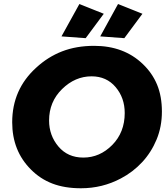

<svg xmlns="http://www.w3.org/2000/svg" viewBox="-20 -944 850 976"><path d="M415.5 -750 292.5 -759 383.5 -923.5 507.5 -874ZM612 -750 489.5 -759 580 -923.5 704 -874ZM391.5 13Q308.5 13 246.5 -10.8Q184.5 -34.5 137.5 -82Q42 -177 42 -322.5Q42 -489.5 164 -600Q223.5 -655 296 -683Q368.5 -711 458.5 -711Q610 -711 706.5 -618Q754.5 -572 778.8 -513Q803 -454 803 -376.5Q803 -300 776 -234.8Q749 -169.5 702.2 -119.2Q655.5 -69 594.5 -37Q500.5 13 391.5 13ZM403.5 -143Q487.5 -143 550.8 -207.2Q614 -271.5 614 -369.5Q614 -446.5 567.8 -501.2Q521.5 -556 445.5 -556Q361.5 -556 295.5 -491.2Q229.5 -426.5 229.5 -331.5Q229.5 -255.5 277 -199.2Q324.5 -143 403.5 -143Z"/></svg>

Font: Argentum Sans
Style: Bold Italic
Weight: 700
Italic angle: -11°
Designer: Julieta Ulanovsky (font), Cristiano Sobral (main changes and remaster)
Foundry: Julieta Ulanovsky (font), Cristiano Sobral (main changes and remaster)
Version: Version 2.007;June 15, 2022;FontCreator 14.0.0.2814 64-bit; 